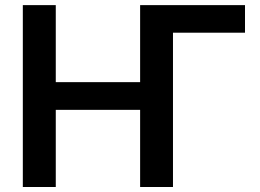

<svg xmlns="http://www.w3.org/2000/svg" viewBox="-20 -748 1040 768"><path d="M960 -727.5V-617.2H671.9V0H540.5V-308.6H203.1V0H71.3V-727.5H203.1V-419.4H540.5V-727.5Z"/></svg>

Font: Inter Semi Bold
Style: Regular
Weight: 600
Designer: Rasmus Andersson
Foundry: rsms
Version: Version 4.000;git-e0f93cc